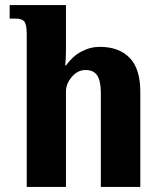

<svg xmlns="http://www.w3.org/2000/svg" viewBox="-20 -734 633 754"><path d="M85 -599Q85 -638 75.5 -649.5Q66 -661 41 -661H18V-714H239V-538Q239 -500 236 -477H239Q265 -513 299.5 -531.5Q334 -550 372 -550Q447 -550 489 -507Q531 -464 531 -373V0H376V-370Q376 -414 362.5 -436.5Q349 -459 316 -459Q285 -459 262 -432Q239 -405 239 -375V0H85Z"/></svg>

Font: Noto Serif Georgian Bold Cond
Style: Regular
Weight: 700
Width: 3
Designer: Monotype Design team
Foundry: Monotype Imaging Inc.
Version: Version 1.000